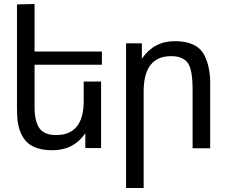

<svg xmlns="http://www.w3.org/2000/svg" viewBox="-20 -741 1138 961"><path d="M261 -65Q399 -65 399 -236V-333H486V0H407V-74Q349 11 242 11Q139 11 99 -48Q68 -95 66 -164Q65 -178 65 -200V-719L153 -721V-483H490V-417H153V-204Q153 -136 176.5 -100.5Q200 -65 261 -65Z M837 -460Q699 -460 699 -283V200H611V-524H690V-447Q750 -535 855 -535Q967 -535 1003 -464Q1032 -407 1032 -326V1H944V-293Q944 -393 920 -426Q894 -460 837 -460Z"/></svg>

Font: Autonym
Style: Regular
Weight: 500
Version: Version 1.0.20131126